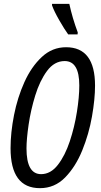

<svg xmlns="http://www.w3.org/2000/svg" viewBox="-20 -970 527 1000"><path d="M384 -791 385 -801Q357 -876 341 -950H251V-942Q262 -911 289 -864Q316 -817 335 -791ZM475 -524Q475 -724 324 -724Q252 -724 197.5 -673Q143 -622 107 -542Q71 -462 53 -370.5Q35 -279 35 -198Q35 10 188 10Q265 10 319.5 -46Q374 -102 408.5 -187Q443 -272 459 -363Q475 -454 475 -524ZM118 -197Q118 -245 129 -320.5Q140 -396 163.5 -472.5Q187 -549 225 -600.5Q263 -652 317 -652Q393 -652 393 -525Q393 -465 380.5 -386.5Q368 -308 343.5 -234Q319 -160 281.5 -111.5Q244 -63 194 -63Q118 -63 118 -197Z"/></svg>

Font: Noto Sans Display Condensed
Style: Italic
Weight: 400
Width: 3
Designer: Monotype Design team
Foundry: Monotype Imaging Inc.
Version: 1.000